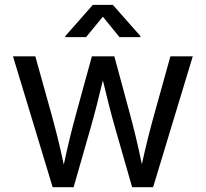

<svg xmlns="http://www.w3.org/2000/svg" viewBox="-20 -781 858 801"><path d="M199.7 0H287.1L357.9 -247.1C375.5 -308.1 392.6 -376.5 409.2 -445.8C425.8 -376 442.4 -309.6 460.4 -247.1L531.2 0H618.7L784.2 -545.9H690.9L624.5 -307.6C607.9 -248 589.8 -179.2 571.8 -95.7C554.7 -180.2 537.1 -249.5 521.5 -307.6L457 -545.9H363.3L297.9 -307.6C281.2 -247.1 263.7 -177.2 246.1 -94.2C228 -181.2 209.5 -250.5 193.8 -307.6L127.4 -545.9H34.2ZM338.9 -626 409.2 -711.4 478.5 -626H565.9V-630.4L450.7 -760.7H367.2L252.4 -630.4V-626Z"/></svg>

Font: Raveo
Style: Regular
Weight: 400
Designer: Jakub Foglar, Rasmus Andersson (Inter)
Foundry: Jakubfoglar.com
Version: Version 1.100;Glyphs 3.2.3 (3260)